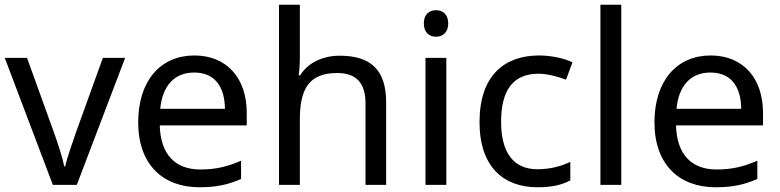

<svg xmlns="http://www.w3.org/2000/svg" viewBox="-20 -780 3290 810"><path d="M203 0H304L508 -536H414L300 -220C285 -177 262 -111 255 -78H251C245 -111 224 -176 208 -220L94 -536H0Z M800 -546C658 -546 563 -440 563 -264C563 -85 668 10 821 10C894 10 942 -1 997 -25V-102C941 -78 893 -65 825 -65C718 -65 657 -130 654 -251H1021V-304C1021 -450 937 -546 800 -546ZM799 -474C888 -474 928 -412 929 -321H656C665 -417 715 -474 799 -474Z M1245 -537V-760H1157V0H1245V-277C1245 -402 1282 -472 1402 -472C1484 -472 1522 -429 1522 -343V0H1609V-349C1609 -486 1543 -545 1413 -545C1344 -545 1280 -517 1246 -462H1240C1243 -483 1245 -511 1245 -537Z M1820 -737C1791 -737 1768 -720 1768 -681C1768 -643 1791 -625 1820 -625C1847 -625 1871 -643 1871 -681C1871 -720 1847 -737 1820 -737ZM1863 -536H1775V0H1863Z M2248 10C2309 10 2350 0 2386 -19V-97C2349 -80 2305 -66 2247 -66C2146 -66 2094 -137 2094 -266C2094 -400 2145 -469 2252 -469C2289 -469 2336 -456 2368 -444L2395 -517C2363 -533 2308 -546 2254 -546C2110 -546 2003 -463 2003 -265C2003 -75 2105 10 2248 10Z M2601 0V-760H2513V0Z M2978 -546C2836 -546 2741 -440 2741 -264C2741 -85 2846 10 2999 10C3072 10 3120 -1 3175 -25V-102C3119 -78 3071 -65 3003 -65C2896 -65 2835 -130 2832 -251H3199V-304C3199 -450 3115 -546 2978 -546ZM2977 -474C3066 -474 3106 -412 3107 -321H2834C2843 -417 2893 -474 2977 -474Z"/></svg>

Font: Noto Sans Psalter Pahlavi
Style: Regular
Weight: 400
Designer: Monotype Design Team
Foundry: Monotype Imaging Inc.
Version: Version 2.002